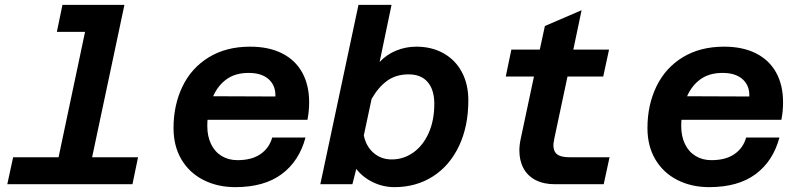

<svg xmlns="http://www.w3.org/2000/svg" viewBox="-20 -758 3290 790"><path d="M34 -111H221L330 -627H214L237 -738H492L359 -111H548L525 0H10Z M694 -231Q694 -326 731 -402.5Q768 -479 839.5 -522.5Q911 -566 1009 -566Q1086 -566 1140.5 -538.5Q1195 -511 1223.5 -459.5Q1252 -408 1252 -337Q1252 -300 1245 -265H834Q833 -256 833 -238Q833 -198 848 -166Q863 -134 891.5 -116.5Q920 -99 957 -99Q1016 -99 1052 -124Q1088 -149 1100 -192H1237Q1211 -95 1139 -41.5Q1067 12 948 12Q875 12 817 -17.5Q759 -47 726.5 -102Q694 -157 694 -231ZM1113 -361Q1115 -405 1086 -431.5Q1057 -458 1003 -458Q949 -458 913 -432.5Q877 -407 857 -362Z M1907 -345Q1907 -238 1868.5 -157Q1830 -76 1761 -32Q1692 12 1603 12Q1556 12 1514 -8.5Q1472 -29 1446 -63L1430 0H1298L1455 -738H1591L1542 -503Q1571 -534 1610.5 -550Q1650 -566 1693 -566Q1756 -566 1804.5 -539Q1853 -512 1880 -462Q1907 -412 1907 -345ZM1592 -102Q1640 -102 1680 -130Q1720 -158 1743.5 -210Q1767 -262 1767 -331Q1767 -388 1740 -420Q1713 -452 1661 -452Q1610 -452 1573.5 -426Q1537 -400 1509 -351L1477 -201Q1486 -156 1517 -129Q1548 -102 1592 -102Z M2117 -139Q2117 -162 2123 -189L2177 -443H2061L2084 -554H2201L2222 -651L2373 -716L2339 -554H2486L2462 -443H2315L2261 -189Q2261 -186 2259 -177Q2257 -168 2257 -160Q2257 -135 2272.5 -123Q2288 -111 2322 -111H2488L2464 0H2263Q2217 0 2184 -17Q2151 -34 2134 -65.5Q2117 -97 2117 -139Z M2644 -231Q2644 -326 2681 -402.5Q2718 -479 2789.5 -522.5Q2861 -566 2959 -566Q3036 -566 3090.5 -538.5Q3145 -511 3173.5 -459.5Q3202 -408 3202 -337Q3202 -300 3195 -265H2784Q2783 -256 2783 -238Q2783 -198 2798 -166Q2813 -134 2841.5 -116.5Q2870 -99 2907 -99Q2966 -99 3002 -124Q3038 -149 3050 -192H3187Q3161 -95 3089 -41.5Q3017 12 2898 12Q2825 12 2767 -17.5Q2709 -47 2676.5 -102Q2644 -157 2644 -231ZM3063 -361Q3065 -405 3036 -431.5Q3007 -458 2953 -458Q2899 -458 2863 -432.5Q2827 -407 2807 -362Z"/></svg>

Font: Azeret Mono SemiBold
Style: Italic
Weight: 600
Italic angle: -12°
Designer: Martin Vácha
Foundry: Displaay
Version: Version 1.000; Glyphs 3.0.3, build 3074